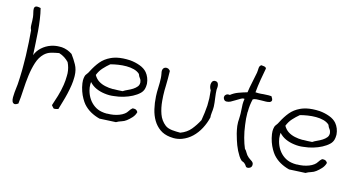

<svg xmlns="http://www.w3.org/2000/svg" viewBox="-86 -1088 2904 1564"><g transform="rotate(15 1366.0 -306.0)"><path d="M508.8 -245.1V-234.4Q508.8 -201.2 503.9 -168Q498 -128.9 489.3 -91.3Q480.5 -53.7 469.7 -18.1Q459 17.6 450.2 48.8Q440.4 50.8 432.6 53.7Q427.7 55.7 420.9 55.7Q417 55.7 411.1 54.7Q405.3 49.8 400.9 43.5Q396.5 37.1 391.6 32.2Q405.3 -6.8 419.4 -54.7Q433.6 -102.5 441.4 -152.3Q447.3 -190.4 447.3 -227.5V-251Q444.3 -298.8 423.8 -339.8Q407.2 -357.4 386.2 -371.1Q365.2 -384.8 338.9 -392.6Q302.7 -386.7 272.5 -377.9Q242.2 -369.1 218.8 -346.7Q185.5 -314.5 168.9 -262.7Q152.3 -210.9 144.5 -150.4Q136.7 -89.8 133.8 -26.9Q130.9 36.1 124 90.8Q106.4 102.5 95.7 102.5Q92.8 102.5 90.8 101.6Q79.1 98.6 73.7 85.4Q68.4 72.3 68.4 51.8Q68.4 32.2 70.3 10.7Q72.3 -10.7 74.7 -29.8Q77.1 -48.8 78.1 -59.6Q82 -118.2 83 -180.7V-221.7Q83 -261.7 82 -301.8Q80.1 -361.3 76.7 -415.5Q73.2 -469.7 69.3 -513.7Q59.6 -530.3 59.6 -559.6Q59.6 -588.9 56.6 -621.1Q54.7 -637.7 49.8 -656.2Q44.9 -674.8 44.9 -688.5Q44.9 -702.1 55.7 -709Q60.5 -711.9 70.3 -711.9Q81.1 -711.9 97.7 -708Q108.4 -666 115.2 -618.2Q122.1 -570.3 126 -520Q129.9 -469.7 132.3 -419.4Q134.8 -369.1 137.7 -321.3Q151.4 -359.4 183.6 -388.7Q215.8 -418 257.8 -432.6Q292 -444.3 329.1 -444.3H347.7Q394.5 -440.4 437.5 -412.1Q463.9 -377 485.8 -337.4Q507.8 -297.9 508.8 -245.1Z M1078.1 -92.8Q1071.3 -65.4 1051.8 -43.9Q1032.2 -22.5 1012.7 -7.8Q995.1 5.9 972.7 12.7Q950.2 19.5 930.7 31.2Q893.6 33.2 860.4 34.7Q827.1 36.1 793.9 38.1Q752 27.3 716.3 7.3Q680.7 -12.7 653.3 -43.9Q640.6 -58.6 626 -84Q611.3 -109.4 600.6 -140.1Q589.8 -170.9 585 -204.1Q583 -215.8 583 -228.5Q583 -248 587.9 -265.6Q589.8 -274.4 599.6 -286.1Q609.4 -297.9 617.2 -314.5Q642.6 -364.3 673.3 -401.4Q704.1 -438.5 752 -460.9Q782.2 -475.6 825.2 -482.4Q853.5 -486.3 881.8 -486.3Q897.5 -486.3 913.1 -485.4Q957 -481.4 996.6 -466.8Q1036.1 -452.1 1058.6 -425.8Q1073.2 -408.2 1082.5 -385.3Q1091.8 -362.3 1093.8 -337.9V-327.1Q1093.8 -308.6 1088.9 -291Q1082 -268.6 1064.5 -252Q1042 -230.5 1009.3 -213.4Q976.6 -196.3 939 -185.1Q901.4 -173.8 860.4 -169.9Q840.8 -167 822.3 -167Q800.8 -167 781.2 -169.9Q742.2 -174.8 708.5 -189.9Q674.8 -205.1 650.4 -232.4Q649.4 -221.7 649.4 -211.9Q649.4 -186.5 656.2 -161.1Q666 -125 685.5 -95.7Q705.1 -66.4 733.9 -46.4Q762.7 -26.4 796.9 -20.5Q817.4 -16.6 840.8 -16.6Q843.8 -16.6 846.7 -17.6Q872.1 -17.6 897 -22Q921.9 -26.4 944.3 -35.2Q966.8 -43.9 983.4 -56.6Q998 -67.4 1007.3 -83Q1016.6 -98.6 1032.2 -112.3Q1037.1 -113.3 1042 -113.3Q1054.7 -113.3 1062.5 -109.4Q1072.3 -103.5 1078.1 -92.8ZM1039.1 -334Q1037.1 -352.5 1026.9 -364.7Q1016.6 -377 1009.8 -396.5Q990.2 -415 960 -422.9Q929.7 -430.7 896.5 -430.7Q862.3 -430.7 827.6 -425.3Q793 -419.9 764.6 -412.1Q736.3 -388.7 711.9 -361.8Q687.5 -335 672.9 -297.9Q689.5 -268.6 714.8 -252.4Q740.2 -236.3 772.5 -229.5Q802.7 -222.7 836.9 -222.7Q838.9 -222.7 841.8 -223.6Q878.9 -223.6 918 -226.6Q933.6 -237.3 955.6 -247.1Q977.5 -256.8 996.6 -269Q1015.6 -281.2 1028.3 -296.9Q1039.1 -310.5 1039.1 -328.1Z M1668 -299.8V-289.1Q1668 -267.6 1665 -248Q1663.1 -233.4 1663.1 -221.7Q1663.1 -212.9 1664.1 -205.1Q1652.3 -154.3 1627.9 -108.4Q1603.5 -62.5 1568.4 -28.8Q1533.2 4.9 1487.3 22.5Q1454.1 35.2 1417 35.2Q1402.3 35.2 1386.7 33.2Q1335.9 27.3 1300.3 2Q1264.6 -23.4 1241.2 -62.5Q1217.8 -101.6 1206.1 -151.9Q1194.3 -202.1 1191.4 -256.8Q1190.4 -273.4 1190.4 -292Q1190.4 -310.5 1191.4 -331.1Q1192.4 -350.6 1192.4 -371.1Q1192.4 -390.6 1191.4 -410.2Q1190.4 -427.7 1186.5 -448.2Q1183.6 -460 1183.6 -468.8Q1183.6 -474.6 1184.6 -478.5Q1187.5 -490.2 1194.8 -496.1Q1202.1 -502 1211.9 -502.9H1214.8Q1222.7 -502.9 1230.5 -500Q1239.3 -495.1 1247.1 -485.4Q1248 -454.1 1248 -421.9Q1248 -389.6 1247.1 -357.4Q1246.1 -338.9 1246.1 -321.3Q1246.1 -276.4 1250 -234.4Q1254.9 -175.8 1272.5 -126.5Q1290 -77.1 1331.1 -44.9Q1342.8 -36.1 1357.9 -31.2Q1373 -26.4 1389.6 -24.4Q1406.2 -22.5 1424.3 -22Q1442.4 -21.5 1459 -21.5Q1511.7 -41 1543.5 -79.6Q1575.2 -118.2 1599.6 -165Q1605.5 -200.2 1609.4 -231Q1613.3 -261.7 1615.2 -292V-353.5Q1613.3 -383.8 1609.4 -419.9Q1602.5 -428.7 1598.6 -442.4Q1595.7 -452.1 1595.7 -462.9V-467.8Q1596.7 -480.5 1602.5 -490.2Q1608.4 -500 1622.1 -502H1626Q1637.7 -502 1643.6 -497.1Q1650.4 -491.2 1653.3 -481.4Q1656.2 -472.7 1656.2 -461.9V-459Q1655.3 -446.3 1654.3 -436.5Q1654.3 -423.8 1656.2 -405.8Q1658.2 -387.7 1660.6 -368.7Q1663.1 -349.6 1665.5 -331.1Q1668 -312.5 1668 -299.8Z M2099.6 -501Q2113.3 -481.4 2113.3 -470.7V-468.8Q2111.3 -457 2099.1 -452.1Q2086.9 -447.3 2067.9 -446.8Q2048.8 -446.3 2028.3 -446.3Q2006.8 -446.3 1988.3 -444.8Q1969.7 -443.4 1959 -436.5Q1946.3 -385.7 1946.3 -330.1Q1945.3 -326.2 1945.3 -322.3Q1945.3 -270.5 1953.1 -219.7Q1960 -165 1973.1 -116.2Q1986.3 -67.4 2002 -31.2Q2013.7 -21.5 2022.9 -3.4Q2032.2 14.6 2050.8 30.3Q2058.6 37.1 2066.9 42Q2075.2 46.9 2082 52.2Q2088.9 57.6 2092.8 64.5Q2095.7 70.3 2095.7 78.1V83Q2094.7 97.7 2083 105.5Q2073.2 112.3 2062.5 112.3H2056.6Q2047.9 110.4 2043.9 102.1Q2040 93.8 2027.3 83Q2022.5 78.1 2014.2 75.7Q2005.9 73.2 2002 70.3Q1987.3 57.6 1975.1 38.6Q1962.9 19.5 1952.6 -1Q1942.4 -21.5 1934.1 -43Q1925.8 -64.5 1919.9 -84Q1912.1 -106.4 1905.3 -133.8Q1898.4 -161.1 1893.6 -194.3Q1891.6 -210.9 1891.6 -227.5Q1891.6 -238.3 1892.6 -248Q1893.6 -264.6 1893.6 -282.2V-298.8Q1892.6 -326.2 1890.6 -358.4Q1889.6 -367.2 1889.6 -377Q1889.6 -399.4 1893.6 -422.9Q1890.6 -423.8 1886.7 -423.8Q1876 -423.8 1863.3 -416Q1845.7 -406.2 1826.7 -394Q1807.6 -381.8 1789.1 -372.1Q1772.5 -364.3 1758.8 -364.3H1752.9Q1739.3 -366.2 1733.4 -377Q1727.5 -385.7 1727.5 -394.5Q1727.5 -396.5 1728.5 -399.4Q1729.5 -410.2 1740.2 -418Q1747.1 -423.8 1759.8 -423.8Q1764.6 -423.8 1769.5 -422.9Q1796.9 -445.3 1831.5 -458Q1866.2 -470.7 1903.3 -481.4Q1908.2 -520.5 1918.5 -566.4Q1928.7 -612.3 1936.5 -655.3Q1938.5 -666 1938.5 -676.8Q1938.5 -686.5 1939.5 -695.8Q1940.4 -705.1 1943.8 -711.9Q1947.3 -718.8 1956.1 -723.6Q1960.9 -721.7 1967.8 -721.7Q1973.6 -721.7 1979.5 -720.7Q1985.4 -719.7 1990.2 -716.8Q1995.1 -713.9 1998 -707Q1989.3 -663.1 1980 -607.9Q1970.7 -552.7 1965.8 -498Q1977.5 -497.1 1989.3 -497.1Q2009.8 -497.1 2033.2 -500Q2055.7 -502 2076.2 -502Q2087.9 -502 2099.6 -501Z M2676.8 -92.8Q2669.9 -65.4 2650.4 -43.9Q2630.9 -22.5 2611.3 -7.8Q2593.8 5.9 2571.3 12.7Q2548.8 19.5 2529.3 31.2Q2492.2 33.2 2459 34.7Q2425.8 36.1 2392.6 38.1Q2350.6 27.3 2314.9 7.3Q2279.3 -12.7 2252 -43.9Q2239.3 -58.6 2224.6 -84Q2210 -109.4 2199.2 -140.1Q2188.5 -170.9 2183.6 -204.1Q2181.6 -215.8 2181.6 -228.5Q2181.6 -248 2186.5 -265.6Q2188.5 -274.4 2198.2 -286.1Q2208 -297.9 2215.8 -314.5Q2241.2 -364.3 2272 -401.4Q2302.7 -438.5 2350.6 -460.9Q2380.9 -475.6 2423.8 -482.4Q2452.1 -486.3 2480.5 -486.3Q2496.1 -486.3 2511.7 -485.4Q2555.7 -481.4 2595.2 -466.8Q2634.8 -452.1 2657.2 -425.8Q2671.9 -408.2 2681.2 -385.3Q2690.4 -362.3 2692.4 -337.9V-327.1Q2692.4 -308.6 2687.5 -291Q2680.7 -268.6 2663.1 -252Q2640.6 -230.5 2607.9 -213.4Q2575.2 -196.3 2537.6 -185.1Q2500 -173.8 2459 -169.9Q2439.5 -167 2420.9 -167Q2399.4 -167 2379.9 -169.9Q2340.8 -174.8 2307.1 -189.9Q2273.4 -205.1 2249 -232.4Q2248 -221.7 2248 -211.9Q2248 -186.5 2254.9 -161.1Q2264.6 -125 2284.2 -95.7Q2303.7 -66.4 2332.5 -46.4Q2361.3 -26.4 2395.5 -20.5Q2416 -16.6 2439.5 -16.6Q2442.4 -16.6 2445.3 -17.6Q2470.7 -17.6 2495.6 -22Q2520.5 -26.4 2543 -35.2Q2565.4 -43.9 2582 -56.6Q2596.7 -67.4 2606 -83Q2615.2 -98.6 2630.9 -112.3Q2635.7 -113.3 2640.6 -113.3Q2653.3 -113.3 2661.1 -109.4Q2670.9 -103.5 2676.8 -92.8ZM2637.7 -334Q2635.7 -352.5 2625.5 -364.7Q2615.2 -377 2608.4 -396.5Q2588.9 -415 2558.6 -422.9Q2528.3 -430.7 2495.1 -430.7Q2460.9 -430.7 2426.3 -425.3Q2391.6 -419.9 2363.3 -412.1Q2335 -388.7 2310.5 -361.8Q2286.1 -335 2271.5 -297.9Q2288.1 -268.6 2313.5 -252.4Q2338.9 -236.3 2371.1 -229.5Q2401.4 -222.7 2435.5 -222.7Q2437.5 -222.7 2440.4 -223.6Q2477.5 -223.6 2516.6 -226.6Q2532.2 -237.3 2554.2 -247.1Q2576.2 -256.8 2595.2 -269Q2614.3 -281.2 2627 -296.9Q2637.7 -310.5 2637.7 -328.1Z"/></g></svg>

Font: Crafty Girls
Style: Regular
Weight: 400
Designer: Crystal Kluge
Foundry: Font Diner, Inc DBA Tart Workshop
Version: Version 1.000